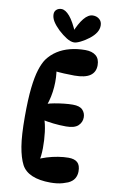

<svg xmlns="http://www.w3.org/2000/svg" viewBox="-102 -985 620 1043"><g transform="rotate(10 208.5 -463.5)"><path d="M316 -736Q354 -736 375 -718.5Q396 -701 396 -666Q396 -628 368 -608.5Q340 -589 281 -589Q256 -589 224.5 -590.5Q193 -592 159 -596L179 -611Q188 -564 184 -509Q180 -454 162 -404L158 -411Q176 -417 200.5 -421.5Q225 -426 252 -429Q279 -432 301 -432Q339 -432 355 -415Q371 -398 371 -374Q371 -347 351 -328Q331 -309 284 -309Q249 -309 214 -313Q179 -317 147 -324L159 -336Q171 -303 176.5 -259Q182 -215 181.5 -171Q181 -127 173 -94L158 -104Q181 -116 210.5 -125Q240 -134 270.5 -139Q301 -144 328 -144Q361 -144 377.5 -129Q394 -114 394 -80Q394 -58 383.5 -40.5Q373 -23 349 -12Q337 -7 321.5 -2.5Q306 2 289 4Q272 6 254 6Q193 6 152.5 -11Q112 -28 94 -62Q75 -99 65 -159Q55 -219 55 -323Q55 -419 62 -481.5Q69 -544 81.5 -583.5Q94 -623 110 -646Q132 -676 163 -696Q194 -716 233 -726Q272 -736 316 -736ZM248 -766Q229 -766 206.5 -780Q184 -794 160 -816Q137 -838 124.5 -858Q112 -878 112 -898Q112 -914 123 -923.5Q134 -933 150 -933Q172 -933 196 -905Q220 -877 246 -815L231 -818Q251 -869 275 -898.5Q299 -928 325 -928Q346 -928 360.5 -915.5Q375 -903 375 -881Q375 -861 363.5 -842.5Q352 -824 329 -806Q307 -789 284 -777.5Q261 -766 248 -766Z"/></g></svg>

Font: DynaPuff Condensed
Style: Regular
Weight: 400
Width: 3
Designer: Toshi Omagari, Jennifer Daniel
Foundry: Google Fonts
Version: Version 2.000